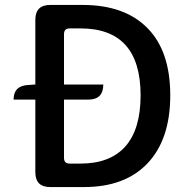

<svg xmlns="http://www.w3.org/2000/svg" viewBox="-20 -757 765 777"><path d="M183 0Q123 0 123 -60V-354H35Q35 -410 94 -413L123 -415V-677Q123 -737 183 -737H314Q485 -737 577 -643Q669 -550 669 -371Q669 -193 577 -96Q486 0 320 0ZM239 -118Q239 -95 262 -95H306Q425 -95 487 -164Q549 -234 549 -371Q549 -642 306 -642H262Q239 -642 239 -619V-415H398Q398 -354 338 -354H239Z"/></svg>

Font: Swei Half Moon CJK TC
Style: Medium
Weight: 500
Version: Version 2.125